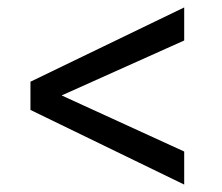

<svg xmlns="http://www.w3.org/2000/svg" viewBox="-20 -509 599 517"><path d="M476 -12 62 -213V-289L476 -489V-400L146 -252L476 -101Z"/></svg>

Font: Cairo Play Medium
Style: Regular
Weight: 500
Version: Version 3.119